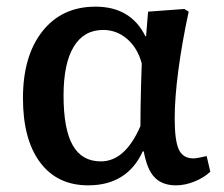

<svg xmlns="http://www.w3.org/2000/svg" viewBox="-20 -543 672 577"><path d="M245 14Q152 14 100.5 -55Q49 -124 49 -248Q49 -375 107.5 -449Q166 -523 267 -523Q373 -523 417 -434H419L425 -508L534 -516L547 -508Q527 -415 516 -332Q505 -249 505 -187Q505 -120 517.5 -93.5Q530 -67 561 -67Q572 -67 601 -74L612 -27Q593 -9 564.5 2.5Q536 14 509 14Q468 14 445 -9.5Q422 -33 412 -88H409Q362 14 245 14ZM283 -58Q356 -58 402 -164Q402 -186 402.5 -220.5Q403 -255 404 -290.5Q405 -326 406 -352Q394 -398 362.5 -425.5Q331 -453 290 -453Q232 -453 201.5 -402.5Q171 -352 171 -256Q171 -155 198.5 -106.5Q226 -58 283 -58Z"/></svg>

Font: Literata 12pt Medium
Style: Regular
Weight: 500
Designer: Latin by Veronika Burian and Jose Scaglione. Greek by Irene Vlachou. Cyrillic by Vera Evstafieva.
Foundry: TypeTogether
Version: Version 3.002